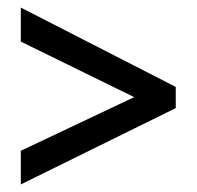

<svg xmlns="http://www.w3.org/2000/svg" viewBox="-20 -678 520 508"><path d="M35 -190 445 -392V-448L35 -658V-568L335 -421L35 -279Z"/></svg>

Font: Noto Sans Malayalam UI Condensed Medium
Style: Regular
Weight: 500
Width: 3
Designer: Jelle Bosma - Monotype Design Team
Foundry: Monotype Imaging Inc.
Version: Version 2.104